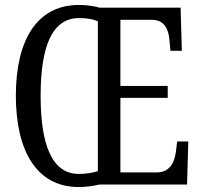

<svg xmlns="http://www.w3.org/2000/svg" viewBox="-20 -745 812 775"><path d="M298 10C324 10 357 6 380 0H735L740 -174H695L690 -132C684 -87 664 -49 612 -49H466V-350H657V-398H466V-665H594C643 -665 661 -627 664 -582L668 -540H714L709 -714H382C360 -721 326 -725 299 -725C127 -725 44 -580 44 -359C44 -137 127 10 298 10ZM298 -43C190 -43 144 -160 144 -358C144 -557 190 -672 299 -672C331 -672 355 -668 375 -659V-54C355 -48 330 -43 298 -43Z"/></svg>

Font: Noto Serif Sinhala ExtraCondensed
Style: Regular
Weight: 400
Width: 2
Designer: Jelle Bosma - Monotype Design Team
Foundry: Monotype Imaging Inc.
Version: Version 2.007